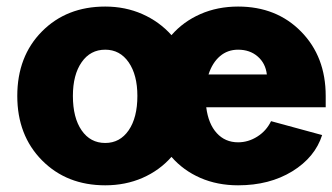

<svg xmlns="http://www.w3.org/2000/svg" viewBox="-20 -552 1004 580"><path d="M297.9 -532.2Q358.4 -532.2 409.9 -509.5Q461.4 -486.8 498 -445.8Q533.7 -486.8 585.4 -509.5Q637.2 -532.2 699.2 -532.2Q815.4 -532.2 889.6 -456.5Q963.9 -380.9 963.9 -262.2V-228H603Q609.4 -177.7 634.8 -149.9Q660.2 -122.1 699.2 -122.1Q730 -122.1 757.3 -139.4Q784.7 -156.7 798.8 -186L953.1 -144Q931.6 -76.7 862.8 -34.4Q793.9 7.8 699.2 7.8Q636.7 7.8 585.2 -14.6Q533.7 -37.1 498 -78.1Q461.9 -37.1 410.4 -14.6Q358.9 7.8 297.9 7.8Q181.6 7.8 106.9 -67.6Q32.2 -143.1 32.2 -262.2Q32.2 -381.8 106.7 -457Q181.2 -532.2 297.9 -532.2ZM200.2 -262.2Q200.2 -196.3 226.6 -158.2Q252.9 -120.1 297.9 -120.1Q342.3 -120.1 368.7 -158.4Q395 -196.8 395 -262.2Q395 -325.7 368.7 -363.8Q342.3 -401.9 297.9 -401.9Q252.9 -401.9 226.6 -364Q200.2 -326.2 200.2 -262.2ZM699.2 -401.9Q667.5 -401.9 644.5 -382.3Q621.6 -362.8 609.9 -327.1H786.1Q782.2 -360.8 758.5 -381.3Q734.9 -401.9 699.2 -401.9Z"/></svg>

Font: LT Superior Black
Style: Regular
Weight: 900
Designer: Daniel Lyons
Foundry: LyonsType
Version: Version 2.005